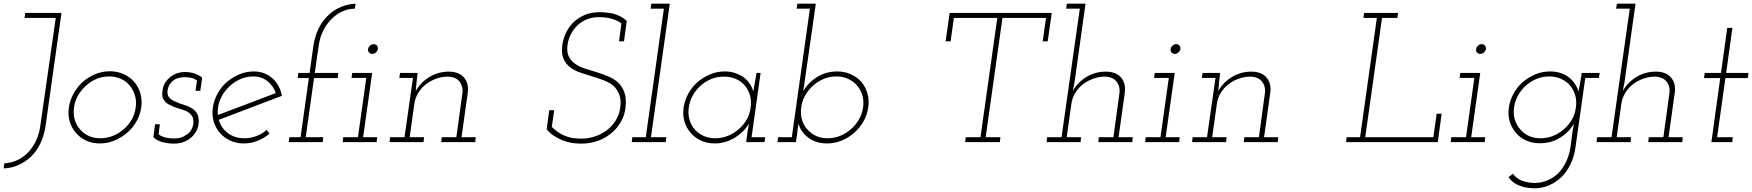

<svg xmlns="http://www.w3.org/2000/svg" viewBox="-44 -770 9491 1040"><path d="M93 -700 89 -673H258L175 -93Q169 -45 151 -7.5Q133 30 107 57Q80 84 47.5 98.5Q15 113 -21 115L-24 142Q16 141 53.5 125Q91 109 122 80Q153 51 174 8.5Q195 -34 203 -90L289 -700Z M329 -188Q323 -147 333.5 -112Q344 -77 367 -51Q389 -24 422.5 -8.5Q456 7 497 7Q537 7 575.5 -8.5Q614 -24 645 -51Q675 -77 695 -112Q715 -147 721 -188Q727 -228 716.5 -264Q706 -300 683 -327Q660 -353 626 -368.5Q592 -384 551 -384Q510 -384 472.5 -368.5Q435 -353 405 -327Q375 -300 355 -264Q335 -228 329 -188ZM357 -188Q361 -222 378.5 -252.5Q396 -283 422 -306Q448 -330 480 -343Q512 -356 547 -356Q581 -356 610.5 -343Q640 -330 659 -306Q678 -283 687 -252.5Q696 -222 691 -188Q687 -153 669.5 -122.5Q652 -92 626 -70Q600 -47 567 -34Q534 -21 500 -21Q464 -21 436 -34Q408 -47 389 -70Q369 -92 360.5 -122.5Q352 -153 357 -188Z M787 -27Q804 -9 835 -0.5Q866 8 898 8Q930 8 955 -2.5Q980 -13 997 -30Q1013 -46 1021.5 -63.5Q1030 -81 1032 -103Q1035 -135 1024 -154Q1013 -173 993 -185Q974 -196 950 -203Q926 -210 905 -220Q885 -228 872.5 -242Q860 -256 864 -282Q867 -301 876.5 -314.5Q886 -328 898 -337Q910 -345 927 -348.5Q944 -352 956 -352Q975 -352 991.5 -348.5Q1008 -345 1023 -334L1015 -278H1041L1051 -348Q1042 -358 1026.5 -365Q1011 -372 996 -376Q981 -379 969 -379.5Q957 -380 955 -380Q936 -380 916.5 -373.5Q897 -367 880 -354Q863 -341 851 -322.5Q839 -304 836 -278Q831 -247 843 -229Q855 -211 875 -202Q895 -191 919 -184Q943 -177 963 -169Q983 -160 994.5 -144Q1006 -128 1003 -100Q1000 -80 991 -65Q982 -50 967 -41Q952 -30 936 -25Q920 -20 899 -20Q875 -20 853.5 -25Q832 -30 815 -42L822 -97H796Z M1327 -356Q1372 -356 1404 -331Q1436 -306 1450 -266Q1371 -236 1293.5 -206.5Q1216 -177 1136 -147Q1132 -186 1146 -223.5Q1160 -261 1187 -290Q1213 -319 1249.5 -337.5Q1286 -356 1327 -356ZM1483 -251Q1478 -279 1465.5 -302.5Q1453 -326 1435 -343Q1415 -362 1388.5 -372.5Q1362 -383 1331 -383Q1290 -383 1253 -367.5Q1216 -352 1185 -326Q1155 -300 1135 -264Q1115 -228 1109 -188Q1103 -147 1113.5 -112Q1124 -77 1147 -50Q1170 -24 1203 -8.5Q1236 7 1277 7Q1316 7 1351 -7Q1386 -21 1416 -46Q1412 -51 1408.5 -56Q1405 -61 1401 -67Q1376 -45 1345 -33Q1314 -21 1280 -21Q1228 -21 1191 -48.5Q1154 -76 1141 -121Q1227 -154 1312 -186Q1397 -218 1483 -251Z M1523 -27 1520 0H1704L1707 -27H1612L1657 -347H1785L1788 -375H1661L1682 -520Q1688 -567 1707 -604.5Q1726 -642 1754 -669Q1780 -695 1812.5 -709Q1845 -723 1878 -723L1882 -750Q1841 -748 1803 -732.5Q1765 -717 1735 -688Q1703 -659 1682 -616Q1661 -573 1653 -518L1633 -375H1572L1568 -347H1629L1584 -27Z M1815 -27 1812 0H1996L1999 -27H1923L1972 -375H1864L1860 -348H1940L1895 -27ZM1950 -504Q1948 -493 1955 -485.5Q1962 -478 1972 -478Q1983 -478 1991.5 -485.5Q2000 -493 2003 -504Q2004 -515 1997.5 -523Q1991 -531 1980 -531Q1970 -531 1960.5 -523Q1951 -515 1950 -504Z M2349 -27 2346 0H2530L2533 -27H2456L2490 -270Q2496 -320 2468.5 -351Q2441 -382 2387 -382Q2331 -382 2283 -353.5Q2235 -325 2208 -277Q2210 -293 2210.5 -304.5Q2211 -316 2213 -331L2218 -375H2123L2119 -348H2193L2147 -27H2069L2066 0H2250L2253 -27H2175L2201 -212Q2206 -243 2223 -269.5Q2240 -296 2265 -315Q2289 -333 2319.5 -344Q2350 -355 2383 -355Q2426 -353 2445.5 -327.5Q2465 -302 2461 -268L2428 -27Z M2917 -70Q2925 -59 2941 -45.5Q2957 -32 2980 -21Q3003 -8 3034.5 0Q3066 8 3106 8Q3149 8 3190 -5.5Q3231 -19 3263 -45Q3295 -70 3317 -106Q3339 -142 3344 -186Q3350 -236 3338.5 -268.5Q3327 -301 3305 -322Q3282 -343 3251 -356Q3220 -369 3188 -379Q3156 -389 3125 -398.5Q3094 -408 3072 -424Q3049 -440 3037 -464Q3025 -488 3030 -527Q3034 -556 3047.5 -583Q3061 -610 3083 -632Q3104 -652 3133 -664.5Q3162 -677 3199 -677Q3243 -677 3274 -667Q3305 -657 3322 -643L3309 -546H3336L3351 -657Q3336 -671 3317.5 -680.5Q3299 -690 3279 -696Q3259 -700 3240 -702Q3221 -704 3204 -704Q3156 -704 3119.5 -687.5Q3083 -671 3057 -644Q3032 -617 3018 -583.5Q3004 -550 3001 -517Q2997 -475 3010 -448Q3023 -421 3046 -404Q3069 -387 3100 -376.5Q3131 -366 3164 -356Q3195 -347 3225 -335.5Q3255 -324 3278 -306Q3299 -287 3310.5 -257.5Q3322 -228 3315 -183Q3309 -145 3289.5 -115Q3270 -85 3241 -63Q3212 -42 3177 -30.5Q3142 -19 3105 -19Q3047 -19 3008.5 -37.5Q2970 -56 2945 -83L2958 -173H2931Z M3381 -27 3378 0H3562L3565 -27H3482L3584 -750H3484L3480 -723H3552L3454 -27Z M3659 -188Q3653 -147 3663.5 -112Q3674 -77 3697 -51Q3719 -24 3752.5 -8.5Q3786 7 3827 7Q3868 7 3904.5 -8Q3941 -23 3968 -48Q3983 -60 3994 -73.5Q4005 -87 4013 -101Q4011 -88 4008.5 -74.5Q4006 -61 4004 -47L3998 0H4097L4101 -27H4027L4076 -375H4054Q4050 -349 4045 -324Q4040 -299 4036 -274Q4031 -296 4017.5 -316Q4004 -336 3984 -352Q3963 -366 3937.5 -374.5Q3912 -383 3882 -383Q3840 -383 3803 -367.5Q3766 -352 3735 -326Q3705 -300 3685 -264Q3665 -228 3659 -188ZM3687 -188Q3692 -223 3709 -253.5Q3726 -284 3752 -307Q3778 -330 3810 -342.5Q3842 -355 3878 -355Q3912 -355 3941.5 -342.5Q3971 -330 3990 -307Q4010 -284 4018.5 -253.5Q4027 -223 4022 -188Q4018 -153 4000.5 -122.5Q3983 -92 3957 -70Q3931 -47 3898 -34Q3865 -21 3830 -21Q3796 -21 3768 -33.5Q3740 -46 3720 -68Q3700 -90 3691 -121Q3682 -152 3687 -188Z M4267 0 4274 -46Q4275 -60 4277 -73.5Q4279 -87 4281 -101Q4292 -57 4333.5 -25Q4375 7 4437 7Q4477 7 4515 -8.5Q4553 -24 4583 -51Q4613 -77 4633 -112Q4653 -147 4659 -188Q4665 -228 4654.5 -264Q4644 -300 4622 -326Q4599 -352 4565 -367.5Q4531 -383 4491 -383Q4431 -383 4382.5 -353Q4334 -323 4307 -276Q4309 -289 4311 -303Q4313 -317 4315 -331L4375 -750H4275L4271 -723H4343L4245 -27H4171L4167 0ZM4631 -188Q4626 -153 4608.5 -122.5Q4591 -92 4565 -70Q4539 -47 4506.5 -34Q4474 -21 4440 -21Q4405 -21 4377 -33.5Q4349 -46 4330 -68Q4309 -90 4300 -121Q4291 -152 4296 -188Q4300 -223 4317.5 -253.5Q4335 -284 4361 -307Q4387 -330 4419 -343Q4451 -356 4487 -356Q4521 -356 4549.5 -343Q4578 -330 4598 -307Q4618 -285 4627 -254Q4636 -223 4631 -188Z M5187 -27 5184 0H5372L5375 -27H5295L5386 -673H5622L5604 -546H5631L5653 -700H5100L5078 -546H5105L5123 -673H5358L5267 -27Z M5908 -27 5905 0H6089L6092 -27H6015L6049 -270Q6055 -320 6027.5 -351Q6000 -382 5946 -382Q5889 -382 5841.5 -353.5Q5794 -325 5767 -277L5776 -322L5836 -750H5735L5731 -723H5805L5706 -27H5628L5625 0H5809L5812 -27H5734L5760 -212Q5765 -243 5782 -269.5Q5799 -296 5824 -315Q5848 -333 5878.5 -344Q5909 -355 5942 -355Q5985 -353 6004.5 -327.5Q6024 -302 6020 -268L5987 -27Z M6162 -27 6159 0H6343L6346 -27H6270L6319 -375H6211L6207 -348H6287L6242 -27ZM6297 -504Q6295 -493 6302 -485.5Q6309 -478 6319 -478Q6330 -478 6338.5 -485.5Q6347 -493 6350 -504Q6351 -515 6344.5 -523Q6338 -531 6327 -531Q6317 -531 6307.5 -523Q6298 -515 6297 -504Z M6696 -27 6693 0H6877L6880 -27H6803L6837 -270Q6843 -320 6815.5 -351Q6788 -382 6734 -382Q6678 -382 6630 -353.5Q6582 -325 6555 -277Q6557 -293 6557.5 -304.5Q6558 -316 6560 -331L6565 -375H6470L6466 -348H6540L6494 -27H6416L6413 0H6597L6600 -27H6522L6548 -212Q6553 -243 6570 -269.5Q6587 -296 6612 -315Q6636 -333 6666.5 -344Q6697 -355 6730 -355Q6773 -353 6792.5 -327.5Q6812 -302 6808 -268L6775 -27Z M7250 -27 7247 0H7744L7765 -154H7738L7720 -27H7351L7442 -673H7525L7529 -700H7345L7341 -673H7414L7323 -27Z M7817 -27 7814 0H7998L8001 -27H7925L7974 -375H7866L7862 -348H7942L7897 -27ZM7952 -504Q7950 -493 7957 -485.5Q7964 -478 7974 -478Q7985 -478 7993.5 -485.5Q8002 -493 8005 -504Q8006 -515 7999.5 -523Q7993 -531 7982 -531Q7972 -531 7962.5 -523Q7953 -515 7952 -504Z M8524 -375Q8520 -349 8515.5 -324Q8511 -299 8506 -274Q8500 -297 8486 -317Q8472 -337 8453 -352Q8433 -367 8407.5 -375Q8382 -383 8352 -383Q8310 -383 8273 -367.5Q8236 -352 8205 -326Q8175 -300 8155 -264Q8135 -228 8129 -188Q8123 -147 8133.5 -112Q8144 -77 8167 -51Q8189 -24 8222.5 -9Q8256 6 8297 6Q8358 6 8406.5 -24Q8455 -54 8481 -100Q8479 -86 8476.5 -72.5Q8474 -59 8472 -45L8463 27Q8456 71 8438.5 107.5Q8421 144 8396 169Q8370 194 8336.5 207.5Q8303 221 8270 221Q8236 221 8203.5 210Q8171 199 8151 171L8127 190Q8149 221 8186 235.5Q8223 250 8273 250Q8312 249 8347.5 233.5Q8383 218 8413 190Q8442 162 8462.5 120.5Q8483 79 8490 27L8543 -348H8617L8621 -375ZM8157 -188Q8162 -223 8179 -253.5Q8196 -284 8222 -307Q8248 -330 8280 -343Q8312 -356 8348 -356Q8382 -356 8411.5 -343Q8441 -330 8460 -307Q8480 -284 8488.5 -253.5Q8497 -223 8492 -188Q8488 -153 8470.5 -122.5Q8453 -92 8427 -70Q8401 -47 8368.5 -34Q8336 -21 8301 -21Q8266 -21 8238 -33.5Q8210 -46 8191 -69Q8171 -91 8161.5 -121.5Q8152 -152 8157 -188Z M8887 -27 8884 0H9068L9071 -27H8994L9028 -270Q9034 -320 9006.5 -351Q8979 -382 8925 -382Q8868 -382 8820.5 -353.5Q8773 -325 8746 -277L8755 -322L8815 -750H8714L8710 -723H8784L8685 -27H8607L8604 0H8788L8791 -27H8713L8739 -212Q8744 -243 8761 -269.5Q8778 -296 8803 -315Q8827 -333 8857.5 -344Q8888 -355 8921 -355Q8964 -353 8983.5 -327.5Q9003 -302 8999 -268L8966 -27Z M9312 -619 9278 -375H9190L9186 -347H9274L9226 0H9339L9342 -27H9257L9302 -347H9423L9427 -375H9306L9340 -619Z"/></svg>

Font: Josefin Slab Thin Light
Style: Italic
Weight: 300
Italic angle: -12°
Version: Version 2.000